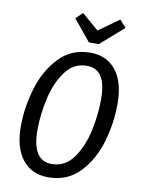

<svg xmlns="http://www.w3.org/2000/svg" viewBox="-99 -973 771 1051"><g transform="rotate(10 287.0 -447.5)"><path d="M548 -450Q548 -341 516.5 -235Q485 -129 416.5 -58.5Q348 12 243 12Q152 12 100 -53Q48 -118 48 -236Q48 -343 80 -449.5Q112 -556 180.5 -628Q249 -700 354 -700Q445 -700 496.5 -635Q548 -570 548 -450ZM141 -233Q141 -63 249 -63Q324 -63 370 -127.5Q416 -192 435.5 -282.5Q455 -373 455 -458Q455 -545 428 -585.5Q401 -626 347 -626Q273 -626 227 -562Q181 -498 161 -407.5Q141 -317 141 -233ZM483 -907 519 -867 390 -754H335L239 -871L276 -907L370 -826Z"/></g></svg>

Font: Fira Sans Extra Condensed
Style: Italic
Weight: 400
Width: 3
Italic angle: -8°
Designer: Carrois Corporate & Edenspiekermann AG
Foundry: Carrois Corporate GbR & Edenspiekermann AG
Version: Version 4.203